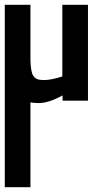

<svg xmlns="http://www.w3.org/2000/svg" viewBox="-20 -781 447 801"><path d="M0 0H107V-354C117 -352 128 -351 141 -351C170 -351 203 -362 241 -383V-361H347V-761H240V-462C209 -452 183 -447 163 -447C119 -447 109 -465 107 -530V-761H0Z"/></svg>

Font: All Genders v4
Style: Bold
Weight: 700
Designer: Rassam Alawdi
Foundry: Rassam Art
Version: Version 3.100;FEAKit 1.0